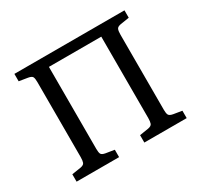

<svg xmlns="http://www.w3.org/2000/svg" viewBox="-146 -890 1131 1080"><g transform="rotate(-30 419.5 -350.0)"><path d="M62 0V-48L120 -57Q142 -61 146.5 -73.5Q151 -86 151 -108V-596Q151 -619 146 -629Q141 -639 118 -643L62 -652V-700H777V-652L720 -643Q698 -639 693.5 -627Q689 -615 689 -592V-104Q689 -81 694.5 -71Q700 -61 722 -57L777 -48V0H502V-48L559 -57Q581 -61 585.5 -73.5Q590 -86 590 -108V-637H250V-104Q250 -81 255 -71Q260 -61 282 -57L338 -48V0Z"/></g></svg>

Font: Text Regular
Style: Regular
Weight: 400
Designer: Latin by Veronika Burian and Jose Scaglione. Greek by Irene Vlachou. Cyrillic by Vera Evstafieva.
Foundry: TypeTogether
Version: Version 3.002